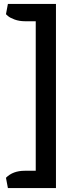

<svg xmlns="http://www.w3.org/2000/svg" viewBox="-20 -740 367 960"><path d="M104 113.8H158.7V-633.8H104Q76.7 -633.8 53.2 -642.3Q29.8 -650.9 19.5 -660.2L9.8 -668.9L19.5 -720.2H259.8V200.2H19.5L9.8 148.9Q44.4 113.8 104 113.8Z"/></svg>

Font: Odor Mean Chey
Style: Regular
Weight: 400
Designer: Danh Hong
Version: Version 8.002; ttfautohint (v1.8.3)